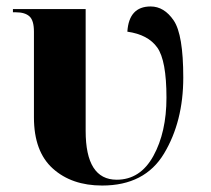

<svg xmlns="http://www.w3.org/2000/svg" viewBox="-20 -564 652 594"><path d="M296 10Q428 10 487.5 -89Q547 -188 547 -324Q547 -457 517.5 -500.5Q488 -544 446 -544Q379 -544 374 -466Q438 -457 466.5 -417Q495 -377 495 -262Q495 -155 454.5 -81.5Q414 -8 341 -8Q245 -8 245 -159V-536H20V-526H29Q57 -526 71 -513.5Q85 -501 85 -466V-201Q85 -95 143.5 -42.5Q202 10 296 10Z"/></svg>

Font: Noto Serif Display SemiCondensed Extra
Style: Regular
Weight: 800
Width: 4
Designer: Monotype Design Team
Foundry: Monotype Imaging Inc.
Version: Version 1.900